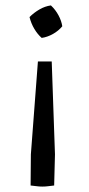

<svg xmlns="http://www.w3.org/2000/svg" viewBox="-20 -513 327 709"><path d="M93 172 94 57 120 -286H171L183 57L180 172Q170 173 159 174.5Q148 176 136 176Q125 176 114.5 174.5Q104 173 93 172ZM134 -373Q119 -386 107 -406Q95 -426 89 -450Q105 -466 125.5 -478Q146 -490 168 -493Q185 -477 196 -456.5Q207 -436 210 -416Q196 -399 175.5 -387.5Q155 -376 134 -373Z"/></svg>

Font: Piazzolla Thin Medium
Style: Regular
Weight: 500
Version: Version 2.005